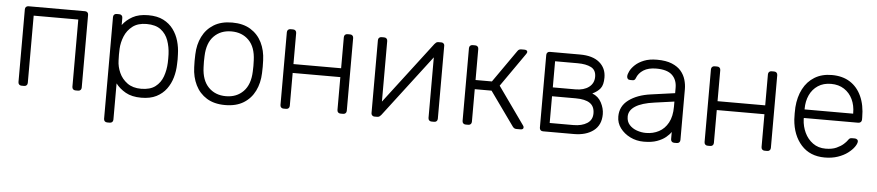

<svg xmlns="http://www.w3.org/2000/svg" viewBox="-42 -796 5718 1252"><g transform="rotate(5 2816.5 -170.0)"><path d="M103 0Q93 0 87 -6Q81 -12 81 -22V-498Q81 -508 87 -514Q93 -520 103 -520H473Q483 -520 489 -514Q495 -508 495 -498V-22Q495 -12 489 -6Q483 0 473 0H456Q446 0 440 -6Q434 -12 434 -22V-462H142V-22Q142 -12 136 -6Q130 0 120 0Z M680 190Q670 190 664 184Q658 178 658 168V-498Q658 -508 664 -514Q670 -520 680 -520H697Q707 -520 713 -514Q719 -508 719 -498V-451Q744 -485 784.5 -507.5Q825 -530 887 -530Q946 -530 986 -509.5Q1026 -489 1051 -455Q1076 -421 1088 -379Q1100 -337 1101 -293Q1102 -278 1102 -260Q1102 -242 1101 -227Q1100 -183 1088 -141Q1076 -99 1051 -65Q1026 -31 986 -10.5Q946 10 887 10Q825 10 784.5 -13Q744 -36 719 -69V168Q719 178 713 184Q707 190 697 190ZM881 -48Q940 -48 974 -74Q1008 -100 1023 -142Q1038 -184 1040 -232Q1041 -260 1040 -288Q1038 -336 1023 -378Q1008 -420 974 -446Q940 -472 881 -472Q824 -472 789 -445Q754 -418 737.5 -377.5Q721 -337 719 -296Q718 -281 718 -257Q718 -233 719 -218Q720 -178 737.5 -139Q755 -100 790.5 -74Q826 -48 881 -48Z M1436 10Q1364 10 1315.5 -20Q1267 -50 1241.5 -102Q1216 -154 1214 -218Q1213 -233 1213 -260Q1213 -287 1214 -302Q1216 -367 1241.5 -418.5Q1267 -470 1315.5 -500Q1364 -530 1436 -530Q1508 -530 1556.5 -500Q1605 -470 1630.5 -418.5Q1656 -367 1658 -302Q1659 -287 1659 -260Q1659 -233 1658 -218Q1656 -154 1630.5 -102Q1605 -50 1556.5 -20Q1508 10 1436 10ZM1436 -48Q1506 -48 1550 -93Q1594 -138 1597 -223Q1598 -238 1598 -260Q1598 -282 1597 -297Q1594 -383 1550 -427.5Q1506 -472 1436 -472Q1366 -472 1322 -427.5Q1278 -383 1275 -297Q1274 -282 1274 -260Q1274 -238 1275 -223Q1278 -138 1322 -93Q1366 -48 1436 -48Z M1818 0Q1808 0 1802 -6Q1796 -12 1796 -22V-498Q1796 -508 1802 -514Q1808 -520 1818 -520H1835Q1845 -520 1851 -514Q1857 -508 1857 -498V-295H2169V-498Q2169 -508 2175 -514Q2181 -520 2191 -520H2208Q2218 -520 2224 -514Q2230 -508 2230 -498V-22Q2230 -12 2224 -6Q2218 0 2208 0H2191Q2181 0 2175 -6Q2169 -12 2169 -22V-237H1857V-22Q1857 -12 1851 -6Q1845 0 1835 0Z M2412 0Q2404 0 2398 -6Q2392 -12 2392 -20V-498Q2392 -508 2398 -514Q2404 -520 2414 -520H2431Q2441 -520 2447 -514Q2453 -508 2453 -498V-49L2435 -78L2761 -505Q2766 -511 2771.5 -515.5Q2777 -520 2787 -520H2806Q2814 -520 2820 -514.5Q2826 -509 2826 -501V-22Q2826 -12 2820 -6Q2814 0 2804 0H2787Q2777 0 2771 -6Q2765 -12 2765 -22V-441L2786 -446L2457 -15Q2453 -10 2447 -5Q2441 0 2431 0Z M3010 0Q3000 0 2994 -6Q2988 -12 2988 -22V-498Q2988 -508 2994 -514Q3000 -520 3010 -520H3027Q3037 -520 3043 -514Q3049 -508 3049 -498V-295H3156L3303 -505Q3308 -513 3314 -516.5Q3320 -520 3329 -520H3349Q3358 -520 3363.5 -516.5Q3369 -513 3369 -506Q3369 -504 3367.5 -501Q3366 -498 3364 -494L3209 -272L3383 -27Q3388 -21 3388 -14Q3388 -7 3383 -3.5Q3378 0 3369 0H3343Q3334 0 3328 -3.5Q3322 -7 3317 -14L3159 -235H3049V-22Q3049 -12 3043 -6Q3037 0 3027 0Z M3516 0Q3506 0 3500 -6Q3494 -12 3494 -22V-498Q3494 -508 3500 -514Q3506 -520 3516 -520H3713Q3796 -520 3840.5 -483Q3885 -446 3885 -384Q3885 -336 3867 -313Q3849 -290 3815 -274Q3855 -259 3875 -221Q3895 -183 3895 -145Q3895 -74 3846.5 -37Q3798 0 3718 0ZM3555 -58H3710Q3765 -58 3799.5 -80Q3834 -102 3834 -145Q3834 -191 3803 -212Q3772 -233 3710 -233H3555ZM3555 -291H3703Q3758 -291 3791 -316Q3824 -341 3824 -384Q3824 -428 3791 -445Q3758 -462 3703 -462H3555Z M4176 10Q4128 10 4087.5 -10Q4047 -30 4022 -63.5Q3997 -97 3997 -139Q3997 -207 4052 -248Q4107 -289 4195 -301L4353 -323V-358Q4353 -411 4320.5 -441.5Q4288 -472 4217 -472Q4165 -472 4133 -451.5Q4101 -431 4089 -398Q4084 -383 4070 -383H4054Q4042 -383 4037 -389.5Q4032 -396 4032 -405Q4032 -419 4042.5 -440Q4053 -461 4075 -481.5Q4097 -502 4132 -516Q4167 -530 4217 -530Q4276 -530 4314.5 -514Q4353 -498 4374.5 -472.5Q4396 -447 4405 -416Q4414 -385 4414 -355V-22Q4414 -12 4408 -6Q4402 0 4392 0H4375Q4365 0 4359 -6Q4353 -12 4353 -22V-69Q4341 -51 4319 -33Q4297 -15 4262.5 -2.5Q4228 10 4176 10ZM4186 -48Q4232 -48 4270 -68Q4308 -88 4330.5 -129.5Q4353 -171 4353 -234V-268L4224 -250Q4142 -239 4100 -212Q4058 -185 4058 -144Q4058 -111 4077 -90Q4096 -69 4125.5 -58.5Q4155 -48 4186 -48Z M4594 0Q4584 0 4578 -6Q4572 -12 4572 -22V-498Q4572 -508 4578 -514Q4584 -520 4594 -520H4611Q4621 -520 4627 -514Q4633 -508 4633 -498V-295H4945V-498Q4945 -508 4951 -514Q4957 -520 4967 -520H4984Q4994 -520 5000 -514Q5006 -508 5006 -498V-22Q5006 -12 5000 -6Q4994 0 4984 0H4967Q4957 0 4951 -6Q4945 -12 4945 -22V-237H4633V-22Q4633 -12 4627 -6Q4621 0 4611 0Z M5361 10Q5264 10 5207 -53.5Q5150 -117 5142 -220Q5141 -235 5141 -260Q5141 -285 5142 -300Q5147 -368 5174 -420Q5201 -472 5248.5 -501Q5296 -530 5361 -530Q5431 -530 5480 -499Q5529 -468 5555.5 -410Q5582 -352 5582 -272V-257Q5582 -247 5575.5 -241Q5569 -235 5559 -235H5203Q5203 -235 5203 -231Q5203 -227 5203 -225Q5205 -180 5224 -139.5Q5243 -99 5278 -73.5Q5313 -48 5361 -48Q5404 -48 5432.5 -61Q5461 -74 5478 -89.5Q5495 -105 5500 -113Q5509 -126 5514 -128.5Q5519 -131 5530 -131H5546Q5555 -131 5561.5 -125.5Q5568 -120 5567 -111Q5566 -97 5551.5 -76.5Q5537 -56 5510.5 -36Q5484 -16 5446 -3Q5408 10 5361 10ZM5203 -291H5521V-295Q5521 -345 5502 -385Q5483 -425 5447 -448.5Q5411 -472 5361 -472Q5311 -472 5275.5 -448.5Q5240 -425 5221.5 -385Q5203 -345 5203 -295Z"/></g></svg>

Font: Rubik Light Light
Style: Regular
Weight: 300
Version: Version 2.101